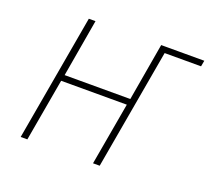

<svg xmlns="http://www.w3.org/2000/svg" viewBox="-120 -850 1089 1000"><g transform="rotate(20 425.0 -350.0)"><path d="M622 -667 628 -700H850L844 -667ZM87 0 210 -700H247L192 -381H556L611 -700H648L525 0H488L549 -347H185L124 0Z"/></g></svg>

Font: Overpass Thin
Style: Italic
Weight: 250
Italic angle: -10°
Designer: Delve Withrington, Dave Bailey, Thomas Jockin
Foundry: Delve Fonts LLC
Version: Version 4.000